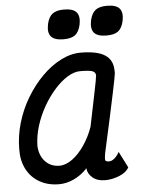

<svg xmlns="http://www.w3.org/2000/svg" viewBox="-58 -900 717 960"><g transform="rotate(-5 300.0 -420.0)"><path d="M510 -121 551 -40Q538 -15 502 -0.5Q466 14 431 14Q392 14 368 -6Q344 -26 342 -54Q341 -51 340 -52Q339 -52 339 -52Q338 -51 339 -50Q309 -19 272.5 -2.5Q236 14 200 14Q144 14 102 -10Q60 -34 37.5 -77Q15 -120 16 -177Q16 -244 35.5 -310Q55 -376 90 -434Q125 -492 169.5 -536.5Q214 -581 264 -606.5Q314 -632 363 -632Q446 -632 485.5 -606.5Q525 -581 525 -527Q526 -522 525 -512.5Q524 -503 519.5 -480.5Q515 -458 506 -414.5Q497 -371 481.5 -299.5Q466 -228 442 -120Q438 -97 439 -87.5Q440 -78 459 -78Q472 -78 486 -90Q500 -102 510 -121ZM210 -78Q242 -78 275 -102.5Q308 -127 336 -168.5Q364 -210 381 -259Q401 -358 415.5 -427.5Q430 -497 431 -513Q430 -529 413.5 -534.5Q397 -540 353 -540Q323 -540 289.5 -519.5Q256 -499 224 -463Q192 -427 166 -381.5Q140 -336 124.5 -286Q109 -236 108 -187Q110 -138 138 -108Q166 -78 210 -78ZM501 -706Q456 -706 438.5 -726Q421 -746 430 -789Q438 -824 457.5 -839Q477 -854 515 -854Q561 -854 578 -834Q595 -814 587 -773Q579 -736 559.5 -721Q540 -706 501 -706ZM285 -706Q240 -706 222.5 -726Q205 -746 214 -789Q222 -824 241.5 -839Q261 -854 299 -854Q345 -854 362 -834Q379 -814 371 -773Q363 -736 343.5 -721Q324 -706 285 -706Z"/></g></svg>

Font: Victor Mono Thin
Style: Bold Italic
Weight: 700
Italic angle: -12°
Monospace: yes
Version: Version 1.561;gftools[0.9.30]